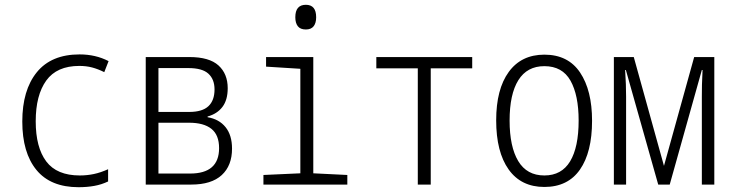

<svg xmlns="http://www.w3.org/2000/svg" viewBox="-20 -770 3040 801"><path d="M308 11Q191 11 132 -61Q73 -133 73 -263Q73 -394 133.5 -468.5Q194 -543 312 -543Q379 -543 433 -515L415 -469Q389 -482 364.5 -488.5Q340 -495 311 -495Q217 -495 173 -434Q129 -373 129 -264Q129 -155 173 -96.5Q217 -38 313 -38Q343 -38 371.5 -44Q400 -50 431 -64V-13Q404 0 373.5 5.5Q343 11 308 11Z M588 0V-532H770Q853 -532 891.5 -497Q930 -462 930 -402Q930 -353 908 -324Q886 -295 846 -284V-281Q894 -273 921 -239.5Q948 -206 948 -150Q948 -79 905 -39.5Q862 0 778 0ZM641 -303H769Q824 -303 849.5 -327Q875 -351 875 -397Q875 -439 849.5 -462.5Q824 -486 766 -486H641ZM641 -46H773Q894 -46 894 -152Q894 -207 862 -232.5Q830 -258 769 -258H641Z M1256 -647Q1233 -647 1222.5 -660.5Q1212 -674 1212 -698Q1212 -750 1256 -750Q1299 -750 1299 -698Q1299 -674 1288.5 -660.5Q1278 -647 1256 -647ZM1079 0V-40L1233 -47V-483L1090 -492V-532H1287V-47L1429 -40V0Z M1723 0V-485H1550V-532H1950V-485H1777V0Z M2251 10Q2154 10 2102 -63Q2050 -136 2050 -268Q2050 -398 2102.5 -470Q2155 -542 2251 -542Q2350 -542 2400 -467.5Q2450 -393 2450 -266Q2450 -135 2399.5 -62.5Q2349 10 2251 10ZM2251 -38Q2323 -38 2358.5 -97Q2394 -156 2394 -267Q2394 -373 2360 -433.5Q2326 -494 2251 -494Q2179 -494 2142.5 -435.5Q2106 -377 2106 -267Q2106 -158 2142 -98Q2178 -38 2251 -38Z M2541 0V-532H2624L2750 -78L2876 -532H2960V0H2908V-367Q2908 -390 2908.5 -416.5Q2909 -443 2911 -478H2908L2774 0H2726L2591 -478H2588Q2590 -447 2591 -419Q2592 -391 2592 -367V0Z"/></svg>

Font: Noto Sans Mono ExtraCondensed Light
Style: Regular
Weight: 300
Width: 2
Designer: Monotype Design Team
Foundry: Monotype Imaging Inc.
Version: Version 2.014; ttfautohint (v1.8.4.7-5d5b)